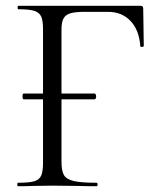

<svg xmlns="http://www.w3.org/2000/svg" viewBox="-20 -645 553 665"><path d="M58 -311Q58 -321 62 -321H308Q310 -321 311.5 -318Q313 -315 313 -311Q313 -307 311.5 -304Q310 -301 308 -301H62Q58 -301 58 -311ZM42 -12Q80 -12 98 -17Q116 -22 122.5 -36.5Q129 -51 129 -81V-544Q129 -574 122.5 -588Q116 -602 98.5 -607.5Q81 -613 43 -613Q41 -613 41 -619Q41 -625 43 -625H466Q476 -625 476 -616L478 -486Q478 -483 472 -482.5Q466 -482 466 -485Q462 -541 432 -572.5Q402 -604 354 -604H275Q241 -604 224 -599Q207 -594 200 -581Q193 -568 193 -543V-85Q193 -53 201.5 -38.5Q210 -24 235.5 -18Q261 -12 315 -12Q318 -12 318 -6Q318 0 315 0Q274 0 251 -1L161 -2L93 -1Q75 0 42 0Q40 0 40 -6Q40 -12 42 -12Z"/></svg>

Font: Cormorant
Style: Regular
Weight: 400
Designer: Christian Thalmann (Catharsis Fonts)
Foundry: Catharsis Fonts
Version: Version 4.000